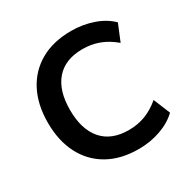

<svg xmlns="http://www.w3.org/2000/svg" viewBox="-163 -864 1005 1022"><g transform="rotate(-30 339.5 -352.5)"><path d="M405 10Q295 10 216.5 -34.5Q138 -79 96 -160.5Q54 -242 54 -353Q54 -464 96 -545Q138 -626 216.5 -670.5Q295 -715 405 -715Q476 -715 539.5 -693Q603 -671 644 -630L602 -528Q557 -566 510 -583.5Q463 -601 409 -601Q302 -601 246 -536.5Q190 -472 190 -353Q190 -234 246 -169Q302 -104 409 -104Q463 -104 510 -121.5Q557 -139 602 -177L644 -75Q603 -35 539.5 -12.5Q476 10 405 10Z"/></g></svg>

Font: Nunito Sans 12pt ExtraLight
Style: Bold
Weight: 700
Version: Version 3.101;gftools[0.9.27]